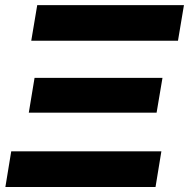

<svg xmlns="http://www.w3.org/2000/svg" viewBox="-20 -748 756 768"><path d="M1.5 0 24.9 -142.6H625.5L602.1 0ZM95.2 -297.4 118.2 -436.5H629.9L606.4 -297.4ZM105 -585 128.9 -727.5H715.8L691.9 -585Z"/></svg>

Font: Inter 18pt ExtraBold
Style: Italic
Weight: 800
Italic angle: -9.3988°
Designer: Rasmus Andersson
Foundry: rsms
Version: Version 4.001;git-66647c0bb